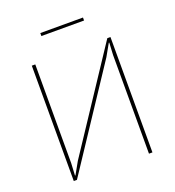

<svg xmlns="http://www.w3.org/2000/svg" viewBox="-151 -974 994 1092"><g transform="rotate(-20 346.0 -428.0)"><path d="M216.8 -837.9V-856H475.1V-837.9ZM107.9 0V-698.2H128.9V-101.1L125 -26.9H127.9L168.9 -100.1L564.9 -698.2H584V0H563V-597.2L566.9 -670.9H564L522.9 -598.1L127 0Z"/></g></svg>

Font: Anuphan Thin
Style: Regular
Weight: 250
Designer: Mike Abbink, Paul van der Laan, Pieter van Rosmalen, Mint Tantisuwanna
Foundry: Bold Monday; Cadson Demak
Version: Version 3.002;hotconv 1.0.109;makeotfexe 2.5.65596